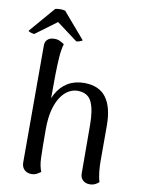

<svg xmlns="http://www.w3.org/2000/svg" viewBox="-113 -961 775 1039"><g transform="rotate(10 274.0 -441.0)"><path d="M132 12Q109 12 94 -2.5Q79 -17 79 -42V-681Q78 -705 91 -717Q104 -729 123 -730Q144 -732 160.5 -724Q177 -716 184 -710Q175 -679 172 -638Q169 -597 168 -538L167 -352L149 -331Q155 -391 178.5 -434Q202 -477 240.5 -500Q279 -523 330 -523Q412 -523 451 -470.5Q490 -418 490 -316V-120Q490 -95 493 -64Q496 -33 504 -9Q496 -1 483 5.5Q470 12 453 12Q430 12 415.5 -1.5Q401 -15 401 -38L400 -304Q400 -388 379 -431.5Q358 -475 302 -475Q278 -475 254.5 -462Q231 -449 211.5 -421Q192 -393 180 -348.5Q168 -304 168 -240Q168 -182 168.5 -144Q169 -106 170 -81.5Q171 -57 174.5 -40.5Q178 -24 184 -8Q177 -3 164 4.5Q151 12 132 12ZM17 -737Q10 -737 -2.5 -741Q-15 -745 -16 -749L105 -890Q111 -892 122 -893Q133 -894 143.5 -893Q154 -892 160 -890L281 -749Q279 -745 266.5 -741Q254 -737 248 -737L133 -823Z"/></g></svg>

Font: Arima Medium
Style: Regular
Weight: 500
Designer: Joana Correia and Natanael Gama
Foundry: NDISCOVER
Version: Version 1.101;gftools[0.9.23]